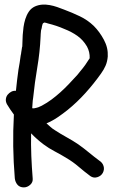

<svg xmlns="http://www.w3.org/2000/svg" viewBox="-20 -771 495 829"><path d="M423.8 -24.4Q416 -10.7 399.9 -5.9Q383.8 -1 370.1 -10.7Q343.8 -30.3 319.3 -51.3Q294.9 -72.3 266.6 -88.9Q241.2 -104.5 215.8 -117.7Q190.4 -130.9 167 -148.4Q138.7 -169.9 114.3 -195.3Q113.3 -146.5 115.2 -98.1Q117.2 -49.8 121.1 -1Q123 15.6 110.4 26.9Q97.7 38.1 83 38.1Q65.4 38.1 55.7 26.9Q45.9 15.6 43.9 -1Q38.1 -71.3 37.1 -139.2Q36.1 -207 40 -276.4Q32.2 -287.1 24.4 -298.3Q16.6 -309.6 9.8 -321.3Q3.9 -333 5.4 -343.8Q6.8 -354.5 13.2 -362.3Q19.5 -370.1 28.8 -375Q38.1 -379.9 48.8 -378.9Q50.8 -401.4 53.7 -424.3Q56.6 -447.3 59.6 -469.7Q62.5 -485.4 64.9 -500.5Q67.4 -515.6 69.3 -531.2Q71.3 -539.1 71.8 -545.9Q72.3 -552.7 74.2 -560.5Q74.2 -564.5 76.2 -570.3Q77.1 -583 77.1 -595.2Q77.1 -607.4 78.1 -620.1Q79.1 -635.7 81.5 -653.8Q84 -671.9 89.4 -689Q94.7 -706.1 104.5 -720.7Q114.3 -735.4 130.9 -743.2Q146.5 -750 162.6 -751Q178.7 -752 194.8 -749Q210.9 -746.1 226.6 -740.7Q242.2 -735.4 256.8 -729.5Q291 -716.8 324.7 -700.7Q358.4 -684.6 384.8 -659.2Q410.2 -633.8 428.7 -599.1Q447.3 -564.5 445.3 -527.3Q443.4 -504.9 436 -487.8Q428.7 -470.7 416 -453.1Q384.8 -409.2 348.6 -369.1Q312.5 -329.1 271.5 -295.9Q252 -280.3 229 -264.6Q206.1 -249 180.7 -238.3Q189.5 -230.5 198.2 -222.7Q207 -214.8 216.8 -209Q242.2 -192.4 268.1 -178.2Q293.9 -164.1 318.4 -147.5Q341.8 -130.9 364.3 -112.3Q386.7 -93.8 409.2 -77.1Q422.9 -68.4 427.2 -53.7Q431.6 -39.1 423.8 -24.4ZM160.2 -314.5Q183.6 -327.1 202.6 -341.3Q221.7 -355.5 240.2 -372.1Q259.8 -389.6 278.3 -409.2Q296.9 -428.7 314.5 -448.2Q321.3 -457 327.1 -463.9Q333 -470.7 337.9 -477.1Q342.8 -483.4 348.1 -490.7Q353.5 -498 359.4 -507.8Q361.3 -510.7 363.3 -513.7Q365.2 -516.6 367.2 -519.5Q368.2 -546.9 355.5 -570.3Q338.9 -598.6 314 -616.2Q289.1 -633.8 258.8 -645.5Q241.2 -653.3 223.6 -659.2Q206.1 -665 186.5 -669.9Q181.6 -671.9 171.9 -673.8Q166 -671.9 164.1 -668Q160.2 -655.3 160.2 -650.4Q159.2 -647.5 157.2 -639.6Q156.2 -629.9 155.8 -624.5Q155.3 -619.1 155.3 -613.3Q152.3 -545.9 141.1 -480.5Q129.9 -415 123 -347.7Q121.1 -336.9 120.6 -325.7Q120.1 -314.5 119.1 -303.7Q127.9 -302.7 128.9 -303.7Q139.6 -305.7 146 -308.1Q152.3 -310.5 160.2 -314.5Z"/></svg>

Font: Schoolbell
Style: Regular
Weight: 400
Designer: Font Diner, Inc
Foundry: Font Diner, Inc
Version: Version 1.001